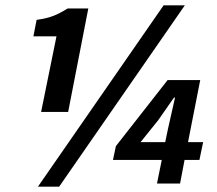

<svg xmlns="http://www.w3.org/2000/svg" viewBox="-20 -692 817 724"><path d="M572 0 590 -89H406L417 -141L612 -390H735L689 -156H746L732 -89H676L659 0ZM510 -156H603L613 -204L640 -324H636L576 -238ZM135 -270 193 -555H106L118 -617Q159 -623 183.5 -633Q208 -643 235 -660H313L237 -270ZM123 12 597 -672H677L203 12Z"/></svg>

Font: TypoPRO Source Sans Pro
Style: Bold Italic
Weight: 700
Italic angle: -11°
Designer: Paul D. Hunt
Foundry: Adobe Systems Incorporated
Version: Version 1.075;PS 2.000;hotconv 1.0.86;makeotf.lib2.5.63406